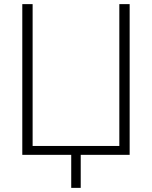

<svg xmlns="http://www.w3.org/2000/svg" viewBox="-20 -750 736 930"><path d="M558 -730H608V0H371V160H325V0H88V-730H138V-43H558Z"/></svg>

Font: Mplus 1p Light
Style: Regular
Weight: 300
Version: Version 1.061